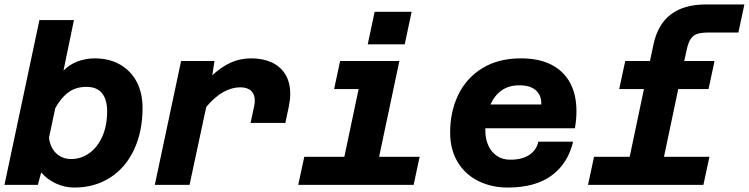

<svg xmlns="http://www.w3.org/2000/svg" viewBox="-31 -830 3362 862"><path d="M609 -346Q609 -239 570.5 -157.5Q532 -76 462.5 -32Q393 12 303 12Q259 12 219.5 -6.5Q180 -25 154 -56L139 0H-11L146 -740H301L254 -513Q280 -540 317 -554Q354 -568 395 -568Q458 -568 506.5 -541Q555 -514 582 -464Q609 -414 609 -346ZM289 -116Q333 -116 370 -142.5Q407 -169 428.5 -217.5Q450 -266 450 -330Q450 -383 427 -411.5Q404 -440 357 -440Q309 -440 275.5 -415Q242 -390 217 -344L189 -212Q194 -168 221 -142Q248 -116 289 -116Z M1113 -378Q1113 -406 1096.5 -422Q1080 -438 1048 -438Q1010 -438 972 -417Q934 -396 895 -350L820 0H664L782 -556H932L922 -492Q963 -530 1005 -549Q1047 -568 1097 -568Q1149 -568 1188.5 -550Q1228 -532 1250 -496Q1272 -460 1272 -409Q1272 -383 1266 -353L1250 -278H1094L1110 -353Q1113 -367 1113 -378Z M1335 -126H1515L1579 -430H1469L1496 -556H1762L1671 -126H1853L1826 0H1308ZM1651 -777H1817L1786 -631H1620Z M1990 -235Q1990 -330 2027 -405.5Q2064 -481 2135.5 -524.5Q2207 -568 2308 -568Q2389 -568 2444.5 -539.5Q2500 -511 2528.5 -458Q2557 -405 2557 -332Q2557 -292 2550 -254H2148V-243Q2148 -206 2161.5 -176.5Q2175 -147 2200 -130Q2225 -113 2260 -113Q2314 -113 2346 -135Q2378 -157 2386 -194H2542Q2519 -96 2445.5 -42Q2372 12 2249 12Q2176 12 2117 -17Q2058 -46 2024 -102Q1990 -158 1990 -235ZM2399 -361Q2401 -400 2376 -423.5Q2351 -447 2301 -447Q2253 -447 2221 -424Q2189 -401 2171 -361Z M3138 -810H3311L3284 -684H3153Q3122 -684 3103 -679Q3084 -674 3072 -658Q3060 -642 3053 -611L3041 -556H3177L3150 -430H3014L2950 -126H3154L3127 0H2609L2636 -126H2796L2860 -430H2749L2776 -556H2887L2903 -631Q2941 -810 3138 -810Z"/></svg>

Font: Azeret Mono
Style: Bold Italic
Weight: 700
Italic angle: -12°
Designer: Martin Vácha
Foundry: Displaay
Version: Version 1.000; Glyphs 3.0.3, build 3074